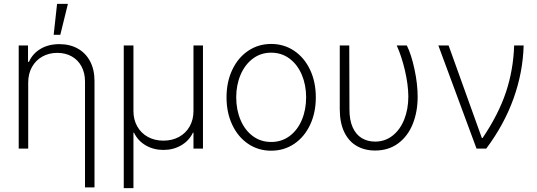

<svg xmlns="http://www.w3.org/2000/svg" viewBox="-20 -764 2758 987"><path d="M125 0H76.2V-530.3H124V-446.3H128.9Q147.5 -488.3 188.2 -512.7Q229 -537.1 285.2 -537.1Q338.9 -537.1 379.6 -514.4Q420.4 -491.7 443.1 -449Q465.8 -406.2 465.8 -347.7V199.2H417V-344.7Q417 -388.7 399.2 -422.1Q381.3 -455.6 349.1 -473.9Q316.9 -492.2 274.4 -492.2Q231.4 -492.2 197.5 -473.1Q163.6 -454.1 144.3 -419.4Q125 -384.8 125 -339.8ZM273.4 -744.1H329.1L290 -585H255.9Z M616.2 -530.3H666V-193.4Q666 -148.9 685.5 -114.3Q705.1 -79.6 740 -60.3Q774.9 -41 820.3 -41Q865.2 -41 900.4 -60.3Q935.5 -79.6 955.1 -114.3Q974.6 -148.9 974.6 -193.4V-530.3H1023.4V0H974.6V-82H971.7Q952.1 -40.5 911.4 -16.8Q870.6 6.8 820.3 6.8Q769.5 6.8 729 -16.8Q688.5 -40.5 668.9 -82H666V203.1H616.2Z M1144.5 -263.7Q1144.5 -342.8 1174.1 -405.3Q1203.6 -467.8 1255.9 -502.9Q1308.1 -538.1 1374 -538.1Q1439.9 -538.1 1492.2 -502.9Q1544.4 -467.8 1574 -405.3Q1603.5 -342.8 1603.5 -263.7Q1603.5 -184.6 1574 -122.1Q1544.4 -59.6 1492.2 -24.4Q1439.9 10.7 1374 10.7Q1308.1 10.7 1255.9 -24.4Q1203.6 -59.6 1174.1 -122.1Q1144.5 -184.6 1144.5 -263.7ZM1553.7 -263.7Q1553.7 -327.1 1531.5 -379.6Q1509.3 -432.1 1468.5 -462.6Q1427.7 -493.2 1374 -493.2Q1320.3 -493.2 1279.5 -462.4Q1238.8 -431.6 1216.6 -379.4Q1194.3 -327.1 1194.3 -263.7Q1194.3 -199.7 1216.6 -147.2Q1238.8 -94.7 1279.5 -64.5Q1320.3 -34.2 1374 -34.2Q1427.7 -34.2 1468.5 -64.5Q1509.3 -94.7 1531.5 -147.2Q1553.7 -199.7 1553.7 -263.7Z M1775.4 -530.3 1776.4 -201.2Q1776.4 -146 1793.2 -108.9Q1810.1 -71.8 1839.8 -54Q1869.6 -36.1 1908.2 -36.1Q1959 -36.1 1997.8 -66.4Q2036.6 -96.7 2057.9 -149.7Q2079.1 -202.6 2079.1 -268.6Q2078.6 -328.6 2061.8 -401.1Q2044.9 -473.6 2019.5 -530.3H2071.3Q2094.2 -484.9 2110.6 -408.7Q2127 -332.5 2127 -266.6Q2127 -189.5 2101.8 -126.7Q2076.7 -64 2027.1 -27.1Q1977.5 9.8 1908.2 9.8Q1854 9.8 1813 -14.2Q1772 -38.1 1749.3 -85.9Q1726.6 -133.8 1726.6 -203.1V-530.3Z M2233.4 -530.3H2286.1L2457 -54.7H2460.9Q2543 -176.3 2581.1 -290.8Q2619.1 -405.3 2623 -530.3H2671.9Q2668 -391.6 2619.9 -257.6Q2571.8 -123.5 2479.5 0H2429.7Z"/></svg>

Font: Pretendard GOV ExtraLight
Style: Regular
Weight: 200
Designer: Base glyphs from Inter by Rasmus Andersson; Hangeul glyphs from Noto Sans CJK(Source Han Sans) by Jang Soo-young and Kan
Foundry: Kil Hyung-jin
Version: Version 1.309